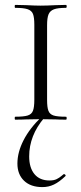

<svg xmlns="http://www.w3.org/2000/svg" viewBox="-20 -488 331 783"><path d="M249 -12Q252 -12 252 -6Q252 0 249 0Q222 0 207 -1L145 -2L86 -1Q70 0 42 0Q40 0 40 -6Q40 -12 42 -12Q77 -12 93 -17Q109 -22 114.5 -36.5Q120 -51 120 -81V-387Q120 -417 114.5 -431Q109 -445 92.5 -450.5Q76 -456 42 -456Q40 -456 40 -462Q40 -468 42 -468L86 -467Q124 -465 145 -465Q170 -465 208 -467L249 -468Q252 -468 252 -462Q252 -456 249 -456Q216 -456 200 -450Q184 -444 178 -429.5Q172 -415 172 -385V-81Q172 -50 177.5 -36Q183 -22 198.5 -17Q214 -12 249 -12ZM51 179Q51 133 76 84Q101 35 150 -12L160 -7Q99 65 99 150Q99 196 120.5 222Q142 248 182 248Q200 248 211 242.5Q222 237 229.5 230.5Q237 224 240 222H241Q244 222 246.5 225Q249 228 247 230Q222 254 200 264.5Q178 275 153 275Q105 275 78 249Q51 223 51 179Z"/></svg>

Font: Cormorant Unicase Light
Style: Regular
Weight: 300
Designer: Christian Thalmann (Catharsis Fonts)
Foundry: Catharsis Fonts
Version: Version 4.000